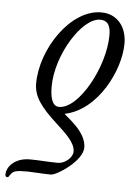

<svg xmlns="http://www.w3.org/2000/svg" viewBox="-124 -454 557 781"><g transform="rotate(5 154.0 -63.5)"><path d="M-65 287C-60 287 -59 284 -55 278C-43 260 -34 257 16 257C32 257 80 261 111 261C136 261 237 194 237 140C237 76 159 25 145 10C278 -16 363 -186 363 -296C363 -362 325 -414 258 -414C132 -414 19 -243 19 -103C19 -50 49 -9 116 52C157 90 195 124 195 160C195 185 163 211 136 211C93 211 61 207 21 207C-46 207 -73 251 -73 274C-74 282 -71 287 -65 287ZM120 -16C87 -16 83 -65 83 -96C83 -225 182 -384 256 -384C290 -384 299 -359 299 -324C299 -197 202 -16 120 -16Z"/></g></svg>

Font: EB Garamond
Style: Italic
Weight: 400
Italic angle: -17.2°
Designer: Georg Duffner and Octavio Pardo
Foundry: Georg Duffner
Version: Version 1.000;PS 001.000;hotconv 1.0.88;makeotf.lib2.5.64775